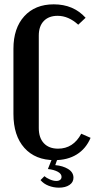

<svg xmlns="http://www.w3.org/2000/svg" viewBox="-20 -729 439 886"><path d="M42 -504Q42 -599 92 -654Q142 -709 228 -709Q319 -709 375 -647L341 -615Q296 -656 246 -656Q205 -656 182 -632Q159 -608 159 -565V-138Q159 -93 182.5 -68Q206 -43 248 -43Q318 -43 355 -112L398 -93Q377 -43 334.5 -16.5Q292 10 232 10Q143 10 92.5 -46.5Q42 -103 42 -203ZM185 84Q194 92 210 99Q226 106 240 106Q251 106 257.5 101Q264 96 264 87Q264 73 246.5 63.5Q229 54 201 51L223 -4H248L235 33Q270 36 294.5 51Q319 66 319 91Q319 112 300.5 124.5Q282 137 252 137Q227 137 204 128Q181 119 167 102Z"/></svg>

Font: Moniqa ExtBd Paragraph
Style: Regular
Weight: 800
Designer: Rajesh Rajput
Foundry: Rajesh Rajput
Version: Version 1.000